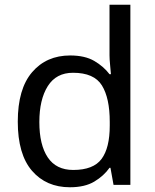

<svg xmlns="http://www.w3.org/2000/svg" viewBox="-20 -780 655 810"><path d="M275 10Q175 10 115 -59.5Q55 -129 55 -267Q55 -405 115.5 -475.5Q176 -546 276 -546Q338 -546 377.5 -523Q417 -500 442 -467H448Q447 -480 444.5 -505.5Q442 -531 442 -546V-760H530V0H459L446 -72H442Q418 -38 378 -14Q338 10 275 10ZM289 -63Q374 -63 408.5 -109.5Q443 -156 443 -250V-266Q443 -366 410 -419.5Q377 -473 288 -473Q217 -473 181.5 -416.5Q146 -360 146 -265Q146 -169 181.5 -116Q217 -63 289 -63Z"/></svg>

Font: Noto Sans Balinese
Style: Regular
Weight: 400
Designer: Aditya Bayu, David Williams
Foundry: David Williams
Version: Version 2.003